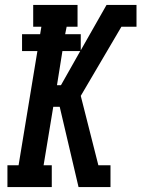

<svg xmlns="http://www.w3.org/2000/svg" viewBox="-20 -755 571 775"><path d="M226 -411 304 -549H232L210 -411ZM10 0V-88H55L131 -549H69V-617H142L147 -647H114V-735H293V-647H249L243 -617H306V-552L410 -735H500L492 -685L500 -735H531V-647H470L306 -368L377 -88H426V0H379L387 -50L379 0H297L221 -324H195L156 -88H189V0Z"/></svg>

Font: Iosevka Slab Semibold Oblique
Style: Regular
Weight: 600
Italic angle: -9°
Monospace: yes
Designer: Belleve Invis
Foundry: Belleve Invis
Version: Version 11.1.1; ttfautohint (v1.8.3)